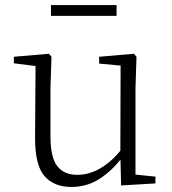

<svg xmlns="http://www.w3.org/2000/svg" viewBox="-20 -727 683 761"><path d="M263 14Q193 14 155.5 -30Q118 -74 119 -185L121 -478L140 -463L35 -476V-502L174 -514L184 -502L180 -377V-188Q180 -103 207 -68.5Q234 -34 286 -34Q334 -34 379.5 -61Q425 -88 463 -137L482 -103H464Q425 -51 375 -18.5Q325 14 263 14ZM460 8 457 -116V-117L458 -467L373 -475V-502L511 -514L521 -502L517 -377V-35L596 -27V0ZM182 -664V-707H442V-664Z"/></svg>

Font: Noto Serif TC
Style: Regular
Weight: 200
Designer: Ryoko NISHIZUKA 西塚涼子 (kana & ideographs); Frank Grießhammer (Latin, Greek & Cyrillic); Wenlong ZHANG 张文龙 (bopomofo); San
Foundry: Adobe
Version: Version 2.001;hotconv 1.1.0;makeotfexe 2.6.0